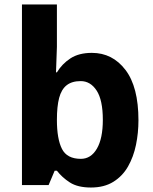

<svg xmlns="http://www.w3.org/2000/svg" viewBox="-20 -826 684 857"><path d="M386 11Q327 11 292 -11.5Q257 -34 234 -64H224L197 0H78V-806H234V-617L230 -503H234Q257 -541 294.5 -565.5Q332 -590 390 -590Q482 -590 540 -514Q598 -438 598 -289Q598 -233 587 -179.5Q576 -126 551.5 -83Q527 -40 486 -14.5Q445 11 386 11ZM341 -117Q386 -117 412.5 -162.5Q439 -208 439 -291Q439 -379 411.5 -421.5Q384 -464 340 -464Q301 -464 277.5 -445.5Q254 -427 244 -389Q234 -351 234 -291Q234 -206 256.5 -161.5Q279 -117 341 -117Z"/></svg>

Font: Menbere
Style: Regular
Weight: 400
Designer: Aleme Tadesse
Foundry: Sorkin Type Co
Version: Version 1.000